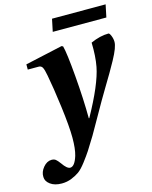

<svg xmlns="http://www.w3.org/2000/svg" viewBox="-146 -749 850 1076"><g transform="rotate(-15 279.5 -211.0)"><path d="M-14.2 180.2Q-15.6 150.9 5.9 125.2Q27.3 99.6 54.2 99.1Q69.3 99.1 78.4 106.2Q87.4 113.3 101.1 131.8Q126.5 168.9 145 168.9Q171.4 168.9 189 111.8Q200.2 73.7 200.2 9.8Q200.2 -55.2 185.1 -172.6Q169.9 -290 155.8 -362.8Q149.4 -398.4 142.1 -411.4Q134.8 -424.3 119.1 -423.8H57.1V-454.1L273.9 -502L282.2 -498Q293.5 -457 304.9 -320.1Q316.4 -183.1 316.9 -71.8H319.8Q414.6 -242.2 433.1 -338.9Q444.3 -397.9 441.9 -477.1Q497.1 -502 545.9 -502Q552.2 -502 559.6 -483.9Q566.9 -465.8 566.9 -448.2Q566.9 -433.1 558.1 -409.2Q549.3 -385.3 529.3 -348.6Q509.3 -312 494.1 -286.4Q479 -260.7 450.2 -212.9Q415 -154.8 366.2 -67.9Q317.4 19 311 28.8Q279.8 80.1 264.4 103.8Q249 127.4 223.9 160.4Q198.7 193.4 179.7 207Q160.6 220.7 134 231.4Q107.4 242.2 77.1 242.2Q35.6 242.2 10.7 223.6Q-14.2 205.1 -14.2 180.2ZM247.1 -591.8 262.2 -664.1H573.2L558.1 -591.8Z"/></g></svg>

Font: Linguistics Pro
Style: Bold Italic
Weight: 700
Italic angle: -12°
Designer: Stefan Peev, Context Ltd
Foundry: Stefan Peev, Context Ltd
Version: Version 001.000